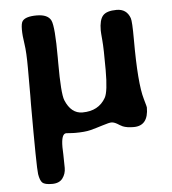

<svg xmlns="http://www.w3.org/2000/svg" viewBox="-50 -533 692 774"><g transform="rotate(-5 295.5 -146.0)"><path d="M537.1 -78.6Q537.1 -4.4 477.5 -4.4Q450.2 -4.4 433.6 -11.2L422.4 -17.1L412.1 -23.4Q398.9 -30.8 389.6 -30.8Q380.4 -30.8 352.8 -22Q325.2 -13.2 302.5 -7.3Q279.8 -1.5 239.3 -1.5L226.6 -2L204.1 -3.4Q184.1 -3.4 184.1 51.3L185.1 81.1Q186 111.8 186 135.5Q186 159.2 172.6 177.2Q159.2 195.3 129.9 195.3Q100.6 195.3 90.8 186.3Q81.1 177.2 76.9 150.9Q72.8 124.5 72.8 -133.8L73.2 -165.5V-278.3Q73.2 -342.8 67.9 -376.5Q62.5 -410.2 62.5 -435.3Q62.5 -460.4 68.8 -469.2Q81.5 -486.8 126.7 -486.8Q171.9 -486.8 184.6 -460.9Q196.8 -435.5 196.8 -309.6Q196.8 -304.7 196.8 -299.8Q196.8 -294.4 196.8 -289.6Q196.8 -164.1 208 -136.7Q231 -81.1 276.9 -81.1Q342.3 -81.1 371.1 -131.8Q384.8 -155.8 384.8 -243.4Q384.8 -331.1 381.8 -363.3Q378.9 -395.5 378.9 -403.8Q378.9 -446.3 394 -463.6Q409.2 -481 449.7 -481Q490.2 -481 503.9 -442.9Q508.8 -429.7 508.8 -356.4Q508.8 -177.7 527.8 -113.8L531.2 -101.6Q537.1 -81.5 537.1 -78.6Z"/></g></svg>

Font: Averia Libre
Style: Bold
Weight: 700
Version: Version 1.002